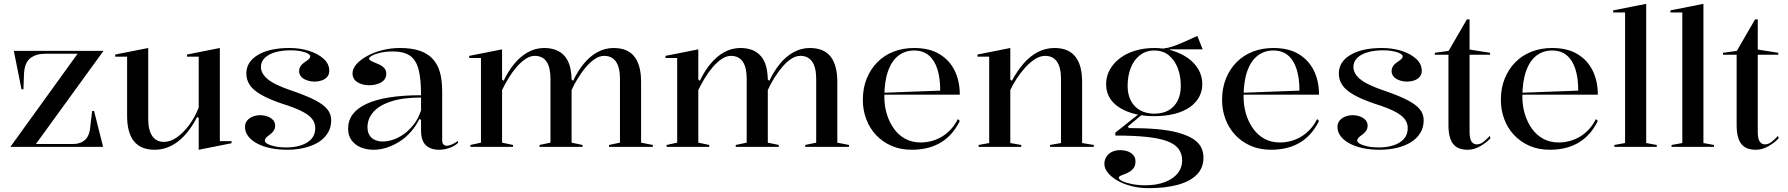

<svg xmlns="http://www.w3.org/2000/svg" viewBox="-20 -765 9314 1000"><path d="M34 0 384 -485H214Q167 -485 137.5 -461.5Q108 -438 105 -381L102 -300H92L52 -500H519L167 -15H362Q399 -15 423.5 -37Q448 -59 451 -114L460 -187H470L517 0Z M785 15Q714 15 678 -29Q642 -73 642 -162V-470H580V-481L752 -515V-146Q752 -87 773 -56.5Q794 -26 834 -26Q867 -26 901 -49.5Q935 -73 965 -113.5Q995 -154 1015 -205V-470H954V-481L1125 -515V-30H1186V-19L1015 15V-150L1007 -156Q963 -71 907 -28Q851 15 785 15Z M1475 15Q1430 15 1390.5 7Q1351 -1 1320.5 -17Q1290 -33 1273 -55Q1256 -77 1256 -104Q1256 -124 1267.5 -137.5Q1279 -151 1297 -158Q1315 -165 1335 -165Q1355 -165 1373 -158.5Q1391 -152 1402 -140Q1413 -128 1413 -111Q1413 -97 1406.5 -86Q1400 -75 1387 -65Q1371 -54 1365 -47Q1359 -40 1359 -32Q1359 -24 1373 -16Q1387 -8 1412.5 -2.5Q1438 3 1470 3Q1515 3 1549 -8.5Q1583 -20 1602.5 -42Q1622 -64 1622 -98Q1622 -124 1606 -145Q1590 -166 1553 -185Q1516 -204 1452 -224Q1381 -248 1339.5 -272Q1298 -296 1280.5 -323Q1263 -350 1263 -382Q1263 -443 1323.5 -479Q1384 -515 1487 -515Q1543 -515 1590 -500Q1637 -485 1666 -458.5Q1695 -432 1695 -396Q1695 -377 1684 -364.5Q1673 -352 1655.5 -346Q1638 -340 1619 -340Q1604 -340 1589.5 -343.5Q1575 -347 1563.5 -353.5Q1552 -360 1545 -370.5Q1538 -381 1538 -395Q1538 -422 1568 -442Q1584 -452 1590 -459Q1596 -466 1596 -472Q1596 -477 1588 -483Q1580 -489 1565.5 -493.5Q1551 -498 1533 -500.5Q1515 -503 1494 -503Q1449 -503 1414 -493Q1379 -483 1359 -463.5Q1339 -444 1339 -416Q1339 -391 1358 -368.5Q1377 -346 1414 -327.5Q1451 -309 1505 -291Q1580 -265 1623.5 -242Q1667 -219 1686 -194.5Q1705 -170 1705 -138Q1705 -101 1687 -72Q1669 -43 1638 -24Q1607 -5 1565.5 5Q1524 15 1475 15Z M2064 -515Q2122 -515 2163.5 -501.5Q2205 -488 2232 -460Q2259 -432 2271 -389.5Q2283 -347 2283 -289V-35Q2283 -20 2289.5 -13Q2296 -6 2307 -6Q2319 -6 2334.5 -13Q2350 -20 2365 -31V-20Q2353 -9 2336.5 -1Q2320 7 2302 11Q2284 15 2267 15Q2223 15 2198 -8.5Q2173 -32 2173 -85Q2173 -105 2173 -114.5Q2173 -124 2173 -129Q2173 -134 2173 -140L2165 -146Q2146 -108 2119.5 -78Q2093 -48 2060.5 -27.5Q2028 -7 1994 4Q1960 15 1926 15Q1889 15 1859 2.5Q1829 -10 1811 -34.5Q1793 -59 1793 -95Q1793 -180 1890 -224.5Q1987 -269 2173 -269Q2173 -354 2160 -403.5Q2147 -453 2115 -475Q2083 -497 2027 -497Q1990 -497 1961.5 -490.5Q1933 -484 1917.5 -475Q1902 -466 1902 -459Q1902 -454 1911.5 -448.5Q1921 -443 1946 -433Q1992 -415 1992 -382Q1992 -352 1966 -336.5Q1940 -321 1903 -321Q1867 -321 1841.5 -337Q1816 -353 1816 -383Q1816 -407 1836.5 -430.5Q1857 -454 1891.5 -473Q1926 -492 1970.5 -503.5Q2015 -515 2064 -515ZM2173 -257Q2078 -257 2016 -236.5Q1954 -216 1924 -181Q1894 -146 1894 -103Q1894 -77 1904.5 -60.5Q1915 -44 1933 -36Q1951 -28 1974 -28Q1999 -28 2027.5 -37.5Q2056 -47 2084 -67Q2112 -87 2135.5 -117.5Q2159 -148 2173 -190Z M2430 0V-10L2485 -22V-463H2424V-474L2595 -508V-351L2603 -344Q2626 -393 2658 -432Q2690 -471 2729.5 -493Q2769 -515 2814 -515Q2850 -515 2877 -504Q2904 -493 2922 -471.5Q2940 -450 2948.5 -418Q2957 -386 2957 -344V-22L3014 -10V0H2790V-10L2847 -22V-354Q2847 -414 2826.5 -444Q2806 -474 2765 -474Q2741 -474 2716.5 -457.5Q2692 -441 2669 -414Q2646 -387 2627.5 -356Q2609 -325 2595 -296V-22L2652 -10V0ZM3152 0V-10L3209 -22V-354Q3209 -414 3188 -444Q3167 -474 3127 -474Q3102 -474 3077.5 -457.5Q3053 -441 3030.5 -414Q3008 -387 2989 -356Q2970 -325 2957 -296V-351L2965 -344Q2988 -393 3019.5 -432Q3051 -471 3091 -493Q3131 -515 3175 -515Q3215 -515 3242.5 -502.5Q3270 -490 3286.5 -467Q3303 -444 3311 -412Q3319 -380 3319 -339V-22L3380 -10V0Z M3452 0V-10L3507 -22V-463H3446V-474L3617 -508V-351L3625 -344Q3648 -393 3680 -432Q3712 -471 3751.5 -493Q3791 -515 3836 -515Q3872 -515 3899 -504Q3926 -493 3944 -471.5Q3962 -450 3970.5 -418Q3979 -386 3979 -344V-22L4036 -10V0H3812V-10L3869 -22V-354Q3869 -414 3848.5 -444Q3828 -474 3787 -474Q3763 -474 3738.5 -457.5Q3714 -441 3691 -414Q3668 -387 3649.5 -356Q3631 -325 3617 -296V-22L3674 -10V0ZM4174 0V-10L4231 -22V-354Q4231 -414 4210 -444Q4189 -474 4149 -474Q4124 -474 4099.5 -457.5Q4075 -441 4052.5 -414Q4030 -387 4011 -356Q3992 -325 3979 -296V-351L3987 -344Q4010 -393 4041.5 -432Q4073 -471 4113 -493Q4153 -515 4197 -515Q4237 -515 4264.5 -502.5Q4292 -490 4308.5 -467Q4325 -444 4333 -412Q4341 -380 4341 -339V-22L4402 -10V0Z M4741 -515Q4821 -515 4873.5 -483Q4926 -451 4952.5 -396.5Q4979 -342 4979 -272H4584V-282L4877 -293Q4877 -359 4862 -405.5Q4847 -452 4817 -477Q4787 -502 4741 -502Q4694 -502 4659 -475Q4624 -448 4605 -394Q4586 -340 4586 -260Q4586 -213 4599 -170.5Q4612 -128 4636 -94.5Q4660 -61 4695 -42Q4730 -23 4775 -23Q4805 -23 4834 -31Q4863 -39 4888 -54.5Q4913 -70 4933.5 -92.5Q4954 -115 4969 -145L4979 -135Q4957 -91 4929 -62Q4901 -33 4868 -16Q4835 1 4800 8Q4765 15 4729 15Q4669 15 4622 -6Q4575 -27 4542 -62.5Q4509 -98 4491.5 -145Q4474 -192 4474 -245Q4474 -306 4494 -355.5Q4514 -405 4549.5 -441Q4585 -477 4634 -496Q4683 -515 4741 -515Z M5677 -10V0H5449V-10L5506 -20V-354Q5506 -414 5485 -444Q5464 -474 5424 -474Q5397 -474 5370.5 -457Q5344 -440 5319.5 -413Q5295 -386 5275 -355Q5255 -324 5242 -296V-20L5299 -10V0H5077V-10L5132 -20V-470H5071V-481L5242 -515V-351L5250 -344Q5278 -396 5311.5 -434.5Q5345 -473 5385.5 -494Q5426 -515 5472 -515Q5512 -515 5539 -502.5Q5566 -490 5583 -467Q5600 -444 5608 -412Q5616 -380 5616 -339V-20Z M5963 215Q5914 215 5872 204Q5830 193 5799 175Q5768 157 5750 134.5Q5732 112 5732 89Q5732 67 5743 50.5Q5754 34 5772.5 25.5Q5791 17 5814 17Q5850 17 5872 33Q5894 49 5894 75Q5894 96 5885.5 108.5Q5877 121 5864 129Q5851 137 5838 141.5Q5825 146 5816 150.5Q5807 155 5807 160Q5807 170 5826.5 179Q5846 188 5877.5 194Q5909 200 5945 200Q6003 200 6046.5 183.5Q6090 167 6113.5 138Q6137 109 6137 70Q6137 35 6118 10Q6099 -15 6058.5 -30Q6018 -45 5951.5 -52Q5885 -59 5789 -59V-74L5917 -176L5928 -168L5855 -107L5859 -98Q5941 -98 6004.5 -92.5Q6068 -87 6114 -74.5Q6160 -62 6190 -44Q6220 -26 6234 -1Q6248 24 6248 56Q6248 110 6213 145Q6178 180 6114 197.5Q6050 215 5963 215ZM5990 -160Q5938 -160 5893 -171Q5848 -182 5814 -202.5Q5780 -223 5760.5 -254Q5741 -285 5741 -326Q5741 -367 5760 -401.5Q5779 -436 5812.5 -461.5Q5846 -487 5892 -501Q5938 -515 5992 -515Q6041 -515 6085.5 -501.5Q6130 -488 6165.5 -463.5Q6201 -439 6221.5 -404Q6242 -369 6242 -326Q6242 -292 6226.5 -262Q6211 -232 6180 -209Q6149 -186 6101 -173Q6053 -160 5990 -160ZM5992 -173Q6036 -173 6066.5 -190.5Q6097 -208 6113.5 -240.5Q6130 -273 6130 -317Q6130 -369 6114 -410.5Q6098 -452 6067.5 -477Q6037 -502 5992 -502Q5948 -502 5916.5 -477Q5885 -452 5869 -410.5Q5853 -369 5853 -317Q5853 -274 5869.5 -241.5Q5886 -209 5917.5 -191Q5949 -173 5992 -173ZM6074 -492 6017 -511Q6039 -511 6061.5 -516Q6084 -521 6106 -529.5Q6128 -538 6148 -547Q6168 -556 6185.5 -564Q6203 -572 6216 -578L6244 -508H6074Z M6612 -515Q6692 -515 6744.5 -483Q6797 -451 6823.5 -396.5Q6850 -342 6850 -272H6455V-282L6748 -293Q6748 -359 6733 -405.5Q6718 -452 6688 -477Q6658 -502 6612 -502Q6565 -502 6530 -475Q6495 -448 6476 -394Q6457 -340 6457 -260Q6457 -213 6470 -170.5Q6483 -128 6507 -94.5Q6531 -61 6566 -42Q6601 -23 6646 -23Q6676 -23 6705 -31Q6734 -39 6759 -54.5Q6784 -70 6804.5 -92.5Q6825 -115 6840 -145L6850 -135Q6828 -91 6800 -62Q6772 -33 6739 -16Q6706 1 6671 8Q6636 15 6600 15Q6540 15 6493 -6Q6446 -27 6413 -62.5Q6380 -98 6362.5 -145Q6345 -192 6345 -245Q6345 -306 6365 -355.5Q6385 -405 6420.5 -441Q6456 -477 6505 -496Q6554 -515 6612 -515Z M7165 15Q7120 15 7080.5 7Q7041 -1 7010.5 -17Q6980 -33 6963 -55Q6946 -77 6946 -104Q6946 -124 6957.5 -137.5Q6969 -151 6987 -158Q7005 -165 7025 -165Q7045 -165 7063 -158.5Q7081 -152 7092 -140Q7103 -128 7103 -111Q7103 -97 7096.5 -86Q7090 -75 7077 -65Q7061 -54 7055 -47Q7049 -40 7049 -32Q7049 -24 7063 -16Q7077 -8 7102.5 -2.5Q7128 3 7160 3Q7205 3 7239 -8.5Q7273 -20 7292.5 -42Q7312 -64 7312 -98Q7312 -124 7296 -145Q7280 -166 7243 -185Q7206 -204 7142 -224Q7071 -248 7029.5 -272Q6988 -296 6970.5 -323Q6953 -350 6953 -382Q6953 -443 7013.5 -479Q7074 -515 7177 -515Q7233 -515 7280 -500Q7327 -485 7356 -458.5Q7385 -432 7385 -396Q7385 -377 7374 -364.5Q7363 -352 7345.5 -346Q7328 -340 7309 -340Q7294 -340 7279.5 -343.5Q7265 -347 7253.5 -353.5Q7242 -360 7235 -370.5Q7228 -381 7228 -395Q7228 -422 7258 -442Q7274 -452 7280 -459Q7286 -466 7286 -472Q7286 -477 7278 -483Q7270 -489 7255.5 -493.5Q7241 -498 7223 -500.5Q7205 -503 7184 -503Q7139 -503 7104 -493Q7069 -483 7049 -463.5Q7029 -444 7029 -416Q7029 -391 7048 -368.5Q7067 -346 7104 -327.5Q7141 -309 7195 -291Q7270 -265 7313.5 -242Q7357 -219 7376 -194.5Q7395 -170 7395 -138Q7395 -101 7377 -72Q7359 -43 7328 -24Q7297 -5 7255.5 5Q7214 15 7165 15Z M7624 15Q7571 15 7547.5 -16.5Q7524 -48 7524 -113V-480H7453V-490L7525 -500L7620 -664H7634V-507L7741 -490V-480H7634V-78Q7634 -43 7644 -28Q7654 -13 7671 -13Q7689 -13 7705.5 -25.5Q7722 -38 7739 -57L7743 -45Q7733 -34 7719.5 -23.5Q7706 -13 7690.5 -4Q7675 5 7658.5 10Q7642 15 7624 15Z M8064 -515Q8144 -515 8196.5 -483Q8249 -451 8275.5 -396.5Q8302 -342 8302 -272H7907V-282L8200 -293Q8200 -359 8185 -405.5Q8170 -452 8140 -477Q8110 -502 8064 -502Q8017 -502 7982 -475Q7947 -448 7928 -394Q7909 -340 7909 -260Q7909 -213 7922 -170.5Q7935 -128 7959 -94.5Q7983 -61 8018 -42Q8053 -23 8098 -23Q8128 -23 8157 -31Q8186 -39 8211 -54.5Q8236 -70 8256.5 -92.5Q8277 -115 8292 -145L8302 -135Q8280 -91 8252 -62Q8224 -33 8191 -16Q8158 1 8123 8Q8088 15 8052 15Q7992 15 7945 -6Q7898 -27 7865 -62.5Q7832 -98 7814.5 -145Q7797 -192 7797 -245Q7797 -306 7817 -355.5Q7837 -405 7872.5 -441Q7908 -477 7957 -496Q8006 -515 8064 -515Z M8554 -20 8609 -10V0H8388V-10L8444 -20V-700H8382V-711L8554 -745Z M8852 -20 8907 -10V0H8686V-10L8742 -20V-700H8680V-711L8852 -745Z M9125 15Q9072 15 9048.5 -16.5Q9025 -48 9025 -113V-480H8954V-490L9026 -500L9121 -664H9135V-507L9242 -490V-480H9135V-78Q9135 -43 9145 -28Q9155 -13 9172 -13Q9190 -13 9206.5 -25.5Q9223 -38 9240 -57L9244 -45Q9234 -34 9220.5 -23.5Q9207 -13 9191.5 -4Q9176 5 9159.5 10Q9143 15 9125 15Z"/></svg>

Font: Kalnia
Style: Regular
Weight: 400
Designer: Frida Medrano
Foundry: Frida Medrano
Version: Version 1.105